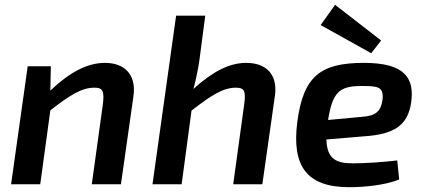

<svg xmlns="http://www.w3.org/2000/svg" viewBox="-20 -765 1762 797"><path d="M416 -504C343 -504 270 -466 189 -389L191 -490H95L26 0H147L189 -307C265 -366 317 -401 371 -401C406 -402 414 -387 407 -332L361 0H482L534 -366C547 -456 496 -504 416 -504Z M1002 -504C933 -504 864 -469 783 -396C792 -429 802 -474 808 -517L832 -700H711L613 0H734L775 -306C853 -366 904 -401 959 -401C994 -401 1001 -388 994 -334L948 0H1069L1121 -366C1134 -456 1085 -504 1002 -504Z M1562 -597 1371 -745 1311 -661 1521 -544ZM1491 -504C1310 -504 1239 -449 1214 -258C1191 -78 1251 12 1429 12C1491 12 1579 4 1637 -20L1629 -99C1570 -92 1497 -87 1445 -87C1378 -87 1337 -103 1335 -186L1490 -199C1613 -207 1673 -242 1687 -341C1700 -439 1663 -504 1491 -504ZM1568 -352C1561 -299 1536 -284 1482 -280L1342 -267C1360 -382 1389 -407 1476 -408C1547 -408 1573 -407 1568 -352Z"/></svg>

Font: Exo 2 Semi Bold
Style: Italic
Weight: 600
Italic angle: -8°
Designer: Natanael Gama
Version: Version 1.001;PS 001.001;hotconv 1.0.88;makeotf.lib2.5.64775